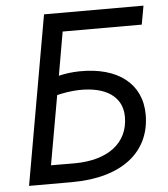

<svg xmlns="http://www.w3.org/2000/svg" viewBox="-51 -739 688 785"><g transform="rotate(-5 293.0 -346.5)"><path d="M37.1 0H212.4C420.9 0 537.1 -97.7 537.1 -249C537.1 -376 439.9 -451.2 282.7 -448.7C251.5 -448.2 223.6 -444.3 197.3 -438L228.5 -616.7H553.2L566.9 -693.4H158.7L36.6 0H37.1ZM133.3 -76.2 183.6 -359.9C212.4 -366.7 241.7 -371.6 273.4 -372.6C384.3 -375.5 451.7 -330.1 451.7 -247.1C451.7 -142.1 370.1 -75.7 228.5 -75.7Z"/></g></svg>

Font: Cascadia Mono NF SemiLight
Style: Italic
Weight: 350
Italic angle: -10°
Monospace: yes
Designer: Aaron Bell
Foundry: Saja Typeworks
Version: Version 2404.023